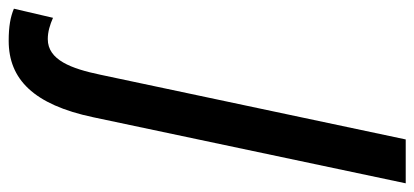

<svg xmlns="http://www.w3.org/2000/svg" viewBox="-426 -478 954 442"><g transform="rotate(90 51.0 -257.0)"><path d="M-76 200C12 200 71 143 100 5L252 -714H151L2 -11C-12 56 -32 110 -80 110C-97 110 -113 105 -129 98L-150 188C-131 196 -109 200 -76 200Z"/></g></svg>

Font: Noto Sans UI Condensed Medium
Style: Italic
Weight: 500
Width: 3
Italic angle: -12°
Designer: Monotype Design Team
Foundry: Monotype Imaging Inc.
Version: Version 1.901